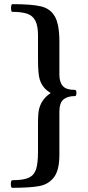

<svg xmlns="http://www.w3.org/2000/svg" viewBox="-20 -749 422 925"><path d="M32.2 137.7Q32.2 119.1 40 119.1Q92.8 119.1 118.7 107.2Q144.5 95.2 153.8 66.4Q163.1 37.6 163.1 -19V-148.9Q163.1 -176.8 164.3 -195.1Q165.5 -213.4 168.9 -226.1Q175.3 -249.5 188.7 -267.8Q202.1 -286.1 223.1 -299.8V-301.8Q203.1 -313.5 190.4 -329.6Q177.7 -345.7 171.4 -366.2Q163.1 -392.6 163.1 -463.9V-578.1Q163.1 -624 150.6 -648.7Q138.2 -673.3 111.8 -682.6Q85.4 -691.9 39.1 -691.9Q33.2 -691.9 33.2 -710.4Q33.2 -729 40 -729Q132.3 -729 177.5 -718.3Q222.7 -707.5 244.4 -669.4Q266.1 -631.3 266.1 -547.9V-389.2Q266.1 -353.5 282.5 -334.7Q298.8 -315.9 341.3 -315.9Q348.1 -315.9 348.1 -301.3Q348.1 -286.1 341.3 -286.1Q304.7 -286.1 285.4 -269.5Q266.1 -252.9 266.1 -210V-2.9Q266.1 70.8 240 105Q213.9 139.2 168.9 147.5Q124 155.8 39.1 155.8Q32.2 155.8 32.2 137.7Z"/></svg>

Font: Junicode Two Beta VF
Style: Regular
Weight: 400
Designer: Peter S. Baker
Foundry: Briery Creek Software
Version: Version 1.031 beta; ttfautohint (v1.8.1.43-b0c9)